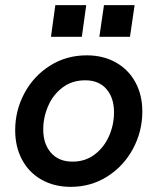

<svg xmlns="http://www.w3.org/2000/svg" viewBox="-20 -717 613 746"><path d="M39 -211Q39 -288 75 -355Q111 -422 174.5 -462Q238 -502 317 -502Q381 -502 430 -474.5Q479 -447 506 -397.5Q533 -348 533 -284Q533 -206 496.5 -138.5Q460 -71 396.5 -31Q333 9 255 9Q191 9 142 -18.5Q93 -46 66 -96Q39 -146 39 -211ZM423 -281Q423 -337 393.5 -371Q364 -405 311 -405Q260 -405 223 -377Q186 -349 167 -305Q148 -261 148 -214Q148 -158 178 -123.5Q208 -89 262 -89Q311 -89 347.5 -116.5Q384 -144 403.5 -188Q423 -232 423 -281ZM384 -697H503L485 -574H366ZM195 -697H315L298 -574H178Z"/></svg>

Font: Hanken Grotesk SemiBold
Style: Italic
Weight: 600
Italic angle: -8°
Designer: Alfredo Marco Pradil
Foundry: Hanken Design Co.
Version: Version 3.014